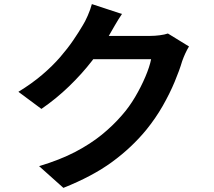

<svg xmlns="http://www.w3.org/2000/svg" viewBox="-20 -848 1040 934"><path d="M899.4 -622Q890.7 -608 881.7 -588.7Q872.8 -569.4 866.1 -550.3Q853.1 -506 829.4 -449.5Q805.8 -392.9 771.5 -332.7Q737.1 -272.5 691.6 -216.4Q620.3 -129.6 524.8 -59.8Q429.2 9.9 288.4 65.9L170.2 -39.7Q272.4 -70.5 346.4 -109.2Q420.3 -148 475.2 -192.7Q530.1 -237.4 573.2 -287.4Q607.8 -326.4 637 -375.7Q666.1 -425 686.9 -474Q707.8 -523 715.1 -559.9H378.2L424.2 -673.3Q437.6 -673.3 467.3 -673.3Q497.1 -673.3 534.5 -673.3Q571.8 -673.3 608.4 -673.3Q645 -673.3 672.6 -673.3Q700.2 -673.3 709.9 -673.3Q733.2 -673.3 756.8 -676.4Q780.5 -679.4 796.8 -685ZM573.3 -780Q555.4 -753.8 538.3 -723.9Q521.1 -694.1 512 -678.2Q478.4 -618.1 428.6 -553.3Q378.7 -488.6 316 -428.1Q253.4 -367.6 181.5 -318.2L69.5 -401.4Q135.1 -441.5 185.5 -484.5Q235.9 -527.5 272.8 -570.3Q309.7 -613 336.4 -652.3Q363.1 -691.5 381.8 -723.4Q393.6 -741.6 406.9 -772.1Q420.2 -802.6 426.9 -828.1Z"/></svg>

Font: Noto Sans TC Thin
Style: Regular
Weight: 100
Designer: Ryoko NISHIZUKA 西塚涼子 (kana, bopomofo & ideographs); Paul D. Hunt (Latin, Greek & Cyrillic); Sandoll Communications 산돌커뮤니
Foundry: Adobe
Version: Version 2.004-H2;hotconv 1.0.118;makeotfexe 2.5.65603